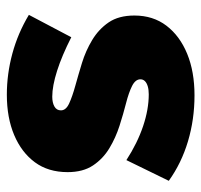

<svg xmlns="http://www.w3.org/2000/svg" viewBox="-34 -560 602 575"><g transform="rotate(-90 267.5 -272.0)"><path d="M444 -360Q389 -388 343.5 -402.5Q298 -417 266 -417Q248 -417 236.5 -410.5Q225 -404 225 -391Q225 -376 245.5 -366.5Q266 -357 298.5 -348Q331 -339 367 -328Q403 -317 435.5 -297.5Q468 -278 488.5 -248Q509 -218 509 -171Q509 -115 478.5 -75Q448 -35 394.5 -13Q341 9 270 9Q198 9 132.5 -10.5Q67 -30 14 -68L76 -195Q127 -162 177.5 -145Q228 -128 273 -128Q287 -128 297 -131Q307 -134 312.5 -139.5Q318 -145 318 -153Q318 -168 298 -178Q278 -188 246.5 -196Q215 -204 179 -215.5Q143 -227 111.5 -246Q80 -265 60 -295Q40 -325 40 -371Q40 -429 69.5 -469Q99 -509 151 -531Q203 -553 272 -553Q334 -553 395 -536.5Q456 -520 511 -487Z"/></g></svg>

Font: Alexandria ExtraBold
Style: Regular
Weight: 800
Designer: Mohamed Gaber
Foundry: Kief Type Foundry
Version: Version 5.100